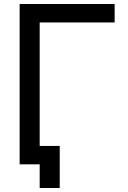

<svg xmlns="http://www.w3.org/2000/svg" viewBox="-20 -820 640 958"><path d="M178 118V0H146V-92H278V118ZM78 0V-800H552V-708H105L178 -781V0Z"/></svg>

Font: Victor Mono Thin
Style: Regular
Weight: 100
Monospace: yes
Designer: Rune Bjørnerås
Version: Version 1.561;gftools[0.9.30]